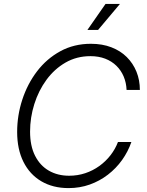

<svg xmlns="http://www.w3.org/2000/svg" viewBox="-20 -964 763 994"><path d="M335 9.8Q253.9 9.8 193.8 -25.6Q133.8 -61 101.3 -126.2Q68.8 -191.4 68.8 -280.8Q68.8 -366.7 95.5 -448.2Q122.1 -529.8 171.9 -595Q221.7 -660.2 292.2 -698.7Q362.8 -737.3 450.7 -737.3Q509.8 -737.3 556.6 -719.2Q603.5 -701.2 636.2 -668.7Q668.9 -636.2 686.5 -592.8Q704.1 -549.3 704.1 -498.5H635.3Q633.8 -535.6 620.4 -567.6Q606.9 -599.6 582.8 -623.3Q558.6 -647 524.7 -660.2Q490.7 -673.3 448.2 -673.3Q377 -673.3 319.3 -640.1Q261.7 -606.9 220.7 -551Q179.7 -495.1 157.7 -425.3Q135.7 -355.5 135.7 -282.7Q135.7 -208.5 161.6 -157.5Q187.5 -106.4 233.2 -80.3Q278.8 -54.2 337.9 -54.2Q381.8 -54.2 421.4 -67.4Q460.9 -80.6 494.1 -104.5Q527.3 -128.4 552 -160.2Q576.7 -191.9 590.8 -229H660.2Q643.1 -179.2 612.1 -135.7Q581.1 -92.3 538.6 -59.6Q496.1 -26.9 444.6 -8.5Q393.1 9.8 335 9.8ZM432.6 -809.1 526.4 -943.8H601.1L487.8 -809.1Z"/></svg>

Font: Inter 17pt Light
Style: Italic
Weight: 300
Italic angle: -9.3988°
Version: Version 4.001;git-66647c0bb